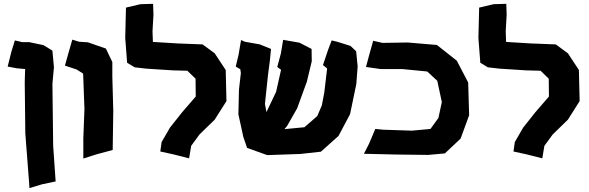

<svg xmlns="http://www.w3.org/2000/svg" viewBox="-20 -798 3032 989"><path d="M56.6 -589.8 39.1 -533.2 19.5 -455.1 66.4 -446.3 109.4 -442.4 107.4 -374 110.4 -110.4 129.9 142.6 131.8 170.9 196.3 151.4 266.6 136.7 253.9 -46.9 250 -366.2 257.8 -451.2 250 -537.1 204.1 -565.4 129.9 -581.1H93.8Z M352.5 -593.8 333 -526.4 314.5 -460 374 -440.4 408.2 -418.9 415 -236.3 409.2 -85.9V18.6L476.6 -2.9L560.5 -25.4L563.5 -227.5L558.6 -403.3V-478.5L525.4 -547.9L432.6 -580.1L387.7 -583Z M768.6 -778.3 703.1 -776.4 628.9 -758.8 625 -602.5 634.8 -474.6 673.8 -451.2 734.4 -444.3 872.1 -435.5 945.3 -433.6 987.3 -392.6 988.3 -300.8 918.9 -220.7 855.5 -140.6 812.5 -66.4 805.7 -17.6 873 -2.9 954.1 17.6 964.8 -46.9 1007.8 -105.5 1085.9 -181.6 1146.5 -277.3 1142.6 -437.5 1085.9 -523.4 1023.4 -569.3 896.5 -574.2 767.6 -582 765.6 -636.7 770.5 -722.7Z M1221.7 -591.8 1209 -516.6 1194.3 -455.1 1217.8 -441.4 1220.7 -421.9 1210.9 -335.9 1208 -209 1233.4 -92.8 1252.9 -36.1 1356.4 1 1526.4 -4.9 1632.8 -16.6 1723.6 -97.7 1783.2 -210 1815.4 -365.2 1822.3 -456.1 1814.5 -534.2 1785.2 -561.5 1716.8 -583 1688.5 -589.8 1669.9 -541 1643.6 -462.9 1665 -445.3 1650.4 -321.3 1637.7 -254.9 1614.3 -200.2 1547.9 -142.6 1445.3 -132.8 1459 -149.4 1510.7 -240.2 1560.5 -377 1585.9 -482.4 1585 -545.9 1522.5 -578.1 1438.5 -592.8 1426.8 -522.5 1408.2 -453.1 1427.7 -438.5 1402.3 -325.2 1352.5 -220.7 1344.7 -262.7 1360.4 -411.1 1370.1 -485.4 1376 -545.9 1318.4 -569.3 1241.2 -583Z M1902.3 -587.9 1880.9 -511.7 1865.2 -453.1 1939.5 -442.4H2050.8L2180.7 -429.7L2232.4 -381.8L2255.9 -272.5L2238.3 -190.4L2197.3 -133.8L2101.6 -125L1954.1 -129.9L1913.1 -133.8L1880.9 -57.6L1854.5 -5.9L2021.5 -2L2185.5 0L2271.5 -7.8L2352.5 -84L2396.5 -204.1L2391.6 -373L2333 -485.4L2230.5 -566.4L2080.1 -579.1L1950.2 -577.1Z M2587.9 -778.3 2522.5 -776.4 2448.2 -758.8 2444.3 -602.5 2454.1 -474.6 2493.2 -451.2 2553.7 -444.3 2691.4 -435.5 2764.6 -433.6 2806.6 -392.6 2807.6 -300.8 2738.3 -220.7 2674.8 -140.6 2631.8 -66.4 2625 -17.6 2692.4 -2.9 2773.4 17.6 2784.2 -46.9 2827.1 -105.5 2905.3 -181.6 2965.8 -277.3 2961.9 -437.5 2905.3 -523.4 2842.8 -569.3 2715.8 -574.2 2586.9 -582 2585 -636.7 2589.8 -722.7Z"/></svg>

Font: MaokenAssortedSans-TC
Style: Regular
Weight: 500
Version: Version 0.83